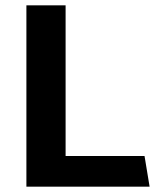

<svg xmlns="http://www.w3.org/2000/svg" viewBox="-20 -700 591 720"><path d="M541 0H79V-680H226V-115H522Z"/></svg>

Font: Palanquin Dark Medium
Style: Regular
Weight: 500
Designer: Pria Ravichandran
Version: Version 1.001